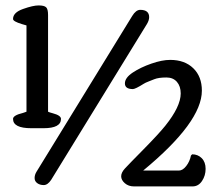

<svg xmlns="http://www.w3.org/2000/svg" viewBox="-20 -684 795 704"><path d="M156.2 -274.4Q160.6 -272 173.8 -268.6Q203.6 -260.7 203.6 -248Q203.6 -213.9 139.6 -213.9H94.7Q27.8 -213.9 27.8 -248Q27.8 -261.2 64.5 -270Q73.2 -272.5 77.1 -274.4V-590.8Q74.7 -591.8 60.1 -595.7Q27.8 -605.5 27.8 -614.3Q27.8 -638.2 64.5 -651.1Q101.1 -664.1 121.6 -664.1Q142.1 -664.1 149.2 -657.2Q156.2 -650.4 156.2 -629.4ZM467.3 -357.4Q438 -357.4 438 -378.2Q438 -398.9 466.8 -418Q495.6 -437 534.9 -450.7Q574.2 -464.4 604 -464.4Q657.2 -464.4 688.7 -433.8Q720.2 -403.3 720.2 -351.6Q720.2 -236.3 504.9 -58.6H635.7Q649.9 -58.6 662.8 -75.2Q675.8 -91.8 680.2 -113.8L684.6 -118.2Q705.6 -118.2 719.7 -104Q733.9 -89.8 733.9 -64.9Q733.9 -40 720.7 -20.3Q707.5 -0.5 686 -0.5H471.2Q451.2 -0.5 437.7 -12.2Q424.3 -23.9 424.3 -37.6Q424.3 -51.3 438.2 -66.4Q452.1 -81.5 506.6 -136.7Q561 -191.9 585.9 -222.7Q642.6 -293.5 642.6 -341.3Q642.6 -367.7 628.7 -383.8Q614.7 -399.9 590.3 -399.9Q561.5 -399.9 545.9 -393.6Q545.9 -393.6 525.9 -385.7Q512.2 -380.4 507.3 -377Q476.1 -357.4 467.3 -357.4ZM167.5 -24.4Q154.8 -5.4 140.4 -5.4Q126 -5.4 116.5 -12.5Q106.9 -19.5 106.9 -31.2Q106.9 -43 113.8 -54.2L464.8 -625.5Q478.5 -647.9 494.1 -647.9Q526.9 -647.9 526.9 -621.1Q526.9 -609.4 518.6 -595.7Z"/></svg>

Font: Corben
Style: Regular
Weight: 400
Designer: vernon adams
Foundry: vernon adams
Version: Version 1.101